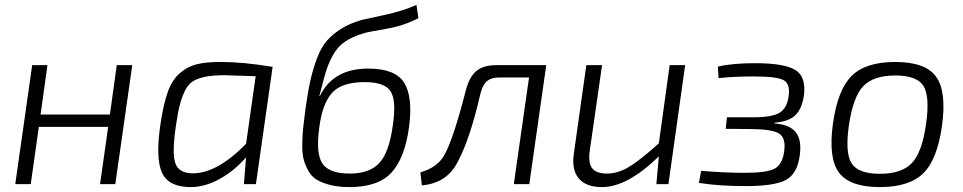

<svg xmlns="http://www.w3.org/2000/svg" viewBox="-20 -749 3919 781"><path d="M518 -484 449 0H387L420 -233H138L105 0H42L111 -484H173L145 -283H427L455 -484Z M1021 0H972L981 -109Q933 -54 873.5 -21Q814 12 755 12Q666 12 639 -46.5Q612 -105 633 -246Q645 -326 662.5 -375Q680 -424 711 -451Q742 -478 780 -487.5Q818 -497 878 -497Q969 -497 1089 -477ZM981 -164 1020 -439Q914 -443 896 -443Q850 -443 821.5 -438Q793 -433 771 -422Q749 -411 735.5 -386Q722 -361 713 -328.5Q704 -296 696 -241Q679 -127 693 -85.5Q707 -44 765 -44Q863 -44 981 -164Z M1674 -729 1682 -675Q1642 -655 1608 -645Q1574 -635 1534 -628.5Q1494 -622 1472 -617Q1388 -595 1353 -552Q1318 -509 1297 -427Q1286 -387 1279 -358H1281Q1335 -470 1478 -470Q1588 -470 1624 -412.5Q1660 -355 1644 -233Q1627 -107 1573 -47.5Q1519 12 1401 12Q1357 12 1323.5 3.5Q1290 -5 1268.5 -18Q1247 -31 1234 -54.5Q1221 -78 1215 -101.5Q1209 -125 1209.5 -161Q1210 -197 1213 -227Q1216 -257 1222 -302Q1232 -375 1242.5 -421.5Q1253 -468 1269.5 -512Q1286 -556 1309.5 -583Q1333 -610 1368 -632Q1403 -654 1452 -668Q1463 -671 1541 -687.5Q1619 -704 1674 -729ZM1464 -415Q1369 -415 1330 -370.5Q1291 -326 1279 -232Q1264 -126 1291 -84.5Q1318 -43 1403 -43Q1483 -43 1523 -86Q1563 -129 1578 -240Q1593 -341 1568.5 -378Q1544 -415 1464 -415Z M2202 -484 2133 0H2070L2132 -434H2012Q1979 -434 1961 -419Q1943 -404 1934 -367Q1892 -185 1844 -95Q1801 -4 1696 5L1690 -48Q1761 -68 1789 -121Q1825 -187 1875 -382Q1889 -436 1917.5 -460Q1946 -484 1999 -484Z M2767 -484 2699 0H2650L2660 -113Q2532 12 2429 12Q2364 12 2334.5 -23Q2305 -58 2314 -122L2365 -484H2429L2379 -136Q2372 -87 2388.5 -65Q2405 -43 2449 -43Q2495 -43 2541 -71.5Q2587 -100 2660 -166L2704 -484Z M2903 -431 2900 -478Q2959 -492 3051 -492Q3170 -492 3215 -464.5Q3260 -437 3250 -360Q3242 -307 3216 -281Q3190 -255 3132 -250L3130 -247Q3193 -242 3217.5 -210.5Q3242 -179 3233 -116Q3223 -41 3176 -16.5Q3129 8 3013 8Q2905 8 2823 -5L2832 -54Q2931 -46 3010 -46Q3099 -46 3131 -63Q3163 -80 3170 -135Q3177 -187 3150 -205Q3123 -223 3042 -224L2932 -225L2937 -272H3045Q3120 -272 3150.5 -290Q3181 -308 3188 -358Q3195 -408 3167.5 -423Q3140 -438 3048 -438Q2961 -438 2903 -431Z M3812 -239Q3793 -101 3736 -44.5Q3679 12 3559 12Q3437 12 3393 -46.5Q3349 -105 3368 -245Q3387 -383 3444 -440Q3501 -497 3622 -497Q3743 -497 3787 -438Q3831 -379 3812 -239ZM3622 -442Q3533 -442 3491.5 -398.5Q3450 -355 3433 -239Q3417 -126 3444.5 -84Q3472 -42 3559 -42Q3648 -42 3689.5 -86Q3731 -130 3747 -245Q3763 -358 3736 -400Q3709 -442 3622 -442Z"/></svg>

Font: Exo 2.0 Light
Style: Italic
Weight: 300
Italic angle: -8°
Designer: Natanael Gama
Version: Version 1.001;PS 001.001;hotconv 1.0.70;makeotf.lib2.5.58329